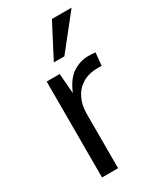

<svg xmlns="http://www.w3.org/2000/svg" viewBox="-195 -845 772 916"><g transform="rotate(-30 191.0 -387.0)"><path d="M84 0V-528.3H155.8L164.6 -418.5Q191.9 -483.9 231.9 -509.3Q272 -534.7 316.9 -534.7Q327.6 -534.7 336.9 -534.2Q346.2 -533.7 355.5 -532.2L348.6 -461.9Q343.8 -461.9 338.9 -462.2Q334 -462.4 328.6 -462.4Q275.9 -462.4 241.2 -440.4Q206.5 -418.5 189.5 -381.6Q172.4 -344.7 172.4 -299.8V0ZM159.2 -590.3 254.9 -774.4H363.3L217.3 -590.3Z"/></g></svg>

Font: Comme
Style: Regular
Weight: 400
Designer: Vernon Adams
Foundry: Vernon Adams
Version: Version 1.000;gftools[0.9.27]